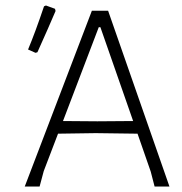

<svg xmlns="http://www.w3.org/2000/svg" viewBox="-20 -678 660 698"><path d="M596 0H542L528 -54L480 -192L328 -194L191 -192L139 -56L124 0H70L314 -639H373ZM464 -238 345 -579H339L209 -238L334 -237ZM147 -658 180 -646 182 -638Q157 -579 116 -488L109 -486L82 -498Q108 -560 140 -655Z"/></svg>

Font: Luna Sans Light
Style: Regular
Weight: 300
Designer: Juan Pablo del Peral
Foundry: Huerta Tipografica
Version: Version 2.001; ttfautohint (v1.5)